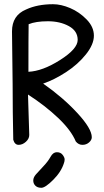

<svg xmlns="http://www.w3.org/2000/svg" viewBox="-20 -684 494 912"><path d="M43 -20Q40 -152 40 -283L37 -535Q37 -611 104 -639Q158 -664 232 -664Q270 -664 313.5 -645.5Q357 -627 391.5 -591.5Q426 -556 426 -514.5Q426 -473 388 -425.5Q350 -378 294 -341.5Q238 -305 185 -287Q278 -222 347 -147.5Q416 -73 416 -32Q416 -19 403 -7.5Q390 4 371.5 4Q353 4 340 -12Q318 -65 256.5 -123.5Q195 -182 113 -235L119 -43Q119 -25 103 -10.5Q87 4 68.5 4Q50 4 43 -20ZM116 -569Q115 -518 115 -343Q182 -346 265.5 -399Q349 -452 349 -494.5Q349 -537 307 -560Q265 -583 207.5 -583Q150 -583 116 -569ZM284 90Q271 132 233 170Q195 208 176.5 208Q158 208 148 198Q138 188 138 173.5Q138 159 150.5 144.5Q163 130 185.5 106.5Q208 83 220 61Q232 39 250 39Q268 39 277.5 51.5Q287 64 287 73Q287 82 284 90Z"/></svg>

Font: Patrick Hand
Style: Regular
Weight: 400
Designer: Patrick Wagesreiter
Foundry: Patrick Wagesreiter
Version: Version 1.003;PS 001.003;hotconv 1.0.70;makeotf.lib2.5.58329